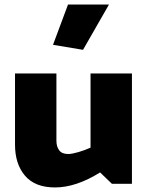

<svg xmlns="http://www.w3.org/2000/svg" viewBox="-20 -807 650 844"><path d="M280 -130Q252 -130 240 -146.5Q228 -163 228 -188V-484H46V-171Q46 -86 90 -34.5Q134 17 222 17Q314 17 420 -49L472 1H560V-484H378V-158Q354 -147 325 -138.5Q296 -130 280 -130ZM279 -787 213 -610 345 -588 459 -787Z"/></svg>

Font: Catamaran
Style: Regular
Weight: 900
Designer: Pria Ravichandran
Version: Version 1.001;PS 001.000;hotconv 1.0.70;makeotf.lib2.5.58329